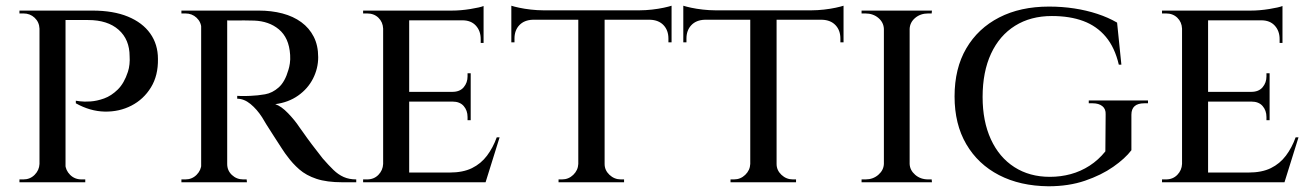

<svg xmlns="http://www.w3.org/2000/svg" viewBox="-20 -637 4585 671"><path d="M197 -600H303Q376 -600 427 -579Q478 -558 505 -520Q532 -482 532 -431Q533 -373 507.5 -331.5Q482 -290 439.5 -268Q397 -246 346 -247Q295 -248 245 -276V-285Q245 -285 259.5 -283Q274 -281 296.5 -282.5Q319 -284 344 -293Q369 -302 391.5 -324Q414 -346 427 -386Q431 -398 432.5 -412.5Q434 -427 433 -440Q433 -499 394.5 -533Q356 -567 288 -567H207Q207 -567 204.5 -575Q202 -583 199.5 -591.5Q197 -600 197 -600ZM209 -600V0H118V-600ZM120 -64 130 0H48V-10Q49 -10 55 -10Q61 -10 62 -10Q85 -10 101 -26Q117 -42 118 -64ZM120 -537H118Q117 -560 101 -575Q85 -590 62 -590Q61 -590 55 -590Q49 -590 48 -590V-600H130ZM206 -64H208Q209 -42 225 -26Q241 -10 265 -10Q266 -10 272 -10Q278 -10 278 -10V0H196Z M762 -600H884Q929 -600 967 -590Q1005 -580 1033 -559.5Q1061 -539 1076.5 -508.5Q1092 -478 1092 -437Q1092 -398 1074 -362.5Q1056 -327 1022 -303Q988 -279 942 -273Q963 -266 987 -241Q1011 -216 1026 -193Q1028 -191 1040 -173.5Q1052 -156 1070.5 -131.5Q1089 -107 1108 -83Q1129 -59 1145.5 -43Q1162 -27 1181 -18.5Q1200 -10 1225 -10V0H1177Q1122 0 1086 -12Q1050 -24 1026 -45Q1002 -66 984 -91Q978 -98 965 -118Q952 -138 937.5 -160.5Q923 -183 911 -202Q899 -221 896 -227Q878 -255 855.5 -273.5Q833 -292 809 -292V-302Q809 -302 822 -301.5Q835 -301 855 -302Q881 -303 906.5 -307.5Q932 -312 954 -331.5Q976 -351 988 -393Q991 -402 993 -415.5Q995 -429 994 -445Q992 -476 982 -498Q972 -520 954.5 -534.5Q937 -549 915.5 -556.5Q894 -564 869 -565Q832 -566 803.5 -565.5Q775 -565 772 -566Q772 -566 769.5 -574.5Q767 -583 764.5 -591.5Q762 -600 762 -600ZM774 -600V0H683V-600ZM686 -64 695 0H614V-10Q615 -10 621 -10Q627 -10 628 -10Q651 -10 667 -26Q683 -42 684 -64ZM686 -537H684Q683 -560 667 -575Q651 -590 628 -590Q627 -590 621 -590Q615 -590 614 -590V-600H695ZM771 -64H774Q774 -41 790.5 -25.5Q807 -10 830 -10Q830 -10 835.5 -10Q841 -10 842 -10L843 0H761Z M1410 -600V0H1319V-600ZM1667 -34 1674 0H1408V-34ZM1625 -316V-282H1408V-316ZM1670 -600V-566H1408V-600ZM1726 -157 1677 0H1518L1551 -34Q1598 -34 1629.5 -49.5Q1661 -65 1682 -93Q1703 -121 1716 -157ZM1625 -284V-217H1614V-228Q1614 -251 1600.5 -266.5Q1587 -282 1561 -282V-284ZM1625 -381V-314H1561V-316Q1587 -316 1600.5 -332Q1614 -348 1614 -370V-381ZM1670 -569V-487H1660V-500Q1660 -529 1643 -547.5Q1626 -566 1596 -566V-569ZM1670 -616V-590L1559 -600Q1590 -600 1624 -605.5Q1658 -611 1670 -616ZM1321 -64 1332 0H1249V-10Q1249 -10 1255.5 -10Q1262 -10 1263 -10Q1287 -10 1302.5 -26Q1318 -42 1319 -64ZM1321 -537H1319Q1318 -560 1302.5 -575Q1287 -590 1263 -590Q1262 -590 1255.5 -590Q1249 -590 1249 -590V-600H1332Z M2093 -597V0H2001V-597ZM2327 -601V-568H1767V-601ZM2327 -570V-489H2316V-502Q2316 -531 2299 -549Q2282 -567 2252 -568V-570ZM2327 -617V-591L2217 -601Q2236 -601 2258.5 -603.5Q2281 -606 2299.5 -610Q2318 -614 2327 -617ZM2003 -64V0H1932V-10Q1933 -10 1938.5 -10Q1944 -10 1944 -10Q1967 -10 1983.5 -26Q2000 -42 2001 -64ZM2090 -64H2093Q2093 -42 2110 -26Q2127 -10 2150 -10Q2150 -10 2155.5 -10Q2161 -10 2161 -10V0H2090ZM1842 -570V-568Q1812 -567 1795 -549Q1778 -531 1778 -502V-489H1767V-570ZM1767 -617Q1776 -614 1794.5 -610Q1813 -606 1835.5 -603.5Q1858 -601 1877 -601L1767 -591Z M2694 -597V0H2602V-597ZM2928 -601V-568H2368V-601ZM2928 -570V-489H2917V-502Q2917 -531 2900 -549Q2883 -567 2853 -568V-570ZM2928 -617V-591L2818 -601Q2837 -601 2859.5 -603.5Q2882 -606 2900.5 -610Q2919 -614 2928 -617ZM2604 -64V0H2533V-10Q2534 -10 2539.5 -10Q2545 -10 2545 -10Q2568 -10 2584.5 -26Q2601 -42 2602 -64ZM2691 -64H2694Q2694 -42 2711 -26Q2728 -10 2751 -10Q2751 -10 2756.5 -10Q2762 -10 2762 -10V0H2691ZM2443 -570V-568Q2413 -567 2396 -549Q2379 -531 2379 -502V-489H2368V-570ZM2368 -617Q2377 -614 2395.5 -610Q2414 -606 2436.5 -603.5Q2459 -601 2478 -601L2368 -591Z M3159 -600V0H3069V-600ZM3072 -64V0H2991V-10Q2991 -10 2997.5 -10Q3004 -10 3005 -10Q3031 -10 3049.5 -26Q3068 -42 3069 -64ZM3156 -64H3159Q3160 -42 3178.5 -26Q3197 -10 3224 -10Q3224 -10 3230 -10Q3236 -10 3236 -10L3237 0H3156ZM3156 -536V-600H3237L3236 -590Q3236 -590 3230 -590Q3224 -590 3224 -590Q3197 -590 3178.5 -574.5Q3160 -559 3159 -536ZM3072 -536H3069Q3068 -559 3049.5 -574.5Q3031 -590 3004 -590Q3004 -590 2997.5 -590Q2991 -590 2991 -590V-600H3072Z M3646 -614Q3692 -614 3734.5 -607.5Q3777 -601 3815 -588.5Q3853 -576 3884 -558L3899 -411H3890Q3876 -471 3844.5 -508.5Q3813 -546 3766 -563.5Q3719 -581 3656 -581Q3582 -581 3527.5 -547Q3473 -513 3443.5 -449.5Q3414 -386 3414 -298Q3414 -213 3443 -150Q3472 -87 3525 -53Q3578 -19 3649 -19Q3687 -19 3722 -28.5Q3757 -38 3788 -58Q3819 -78 3843 -108L3844 -237Q3845 -256 3832.5 -266Q3820 -276 3799 -276H3785V-286H3992V-276H3979Q3934 -276 3934 -236V-112Q3912 -83 3870.5 -54Q3829 -25 3772 -5.5Q3715 14 3644 14Q3545 13 3471.5 -25Q3398 -63 3357 -133Q3316 -203 3316 -300Q3316 -398 3357 -468Q3398 -538 3472 -576Q3546 -614 3646 -614Z M4202 -600V0H4111V-600ZM4459 -34 4466 0H4200V-34ZM4417 -316V-282H4200V-316ZM4462 -600V-566H4200V-600ZM4518 -157 4469 0H4310L4343 -34Q4390 -34 4421.5 -49.5Q4453 -65 4474 -93Q4495 -121 4508 -157ZM4417 -284V-217H4406V-228Q4406 -251 4392.5 -266.5Q4379 -282 4353 -282V-284ZM4417 -381V-314H4353V-316Q4379 -316 4392.5 -332Q4406 -348 4406 -370V-381ZM4462 -569V-487H4452V-500Q4452 -529 4435 -547.5Q4418 -566 4388 -566V-569ZM4462 -616V-590L4351 -600Q4382 -600 4416 -605.5Q4450 -611 4462 -616ZM4113 -64 4124 0H4041V-10Q4041 -10 4047.5 -10Q4054 -10 4055 -10Q4079 -10 4094.5 -26Q4110 -42 4111 -64ZM4113 -537H4111Q4110 -560 4094.5 -575Q4079 -590 4055 -590Q4054 -590 4047.5 -590Q4041 -590 4041 -590V-600H4124Z"/></svg>

Font: Cinzel Medium
Style: Regular
Weight: 500
Designer: Natanael Gama
Version: Version 2.000